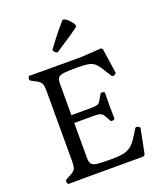

<svg xmlns="http://www.w3.org/2000/svg" viewBox="-181 -1152 1087 1273"><g transform="rotate(-20 362.5 -516.0)"><path d="M181 1Q166 1 147.5 1.5Q129 2 81 2Q74 2 71 -12Q68 -26 75 -30Q102 -44 117.5 -53Q133 -62 140.5 -71Q148 -80 150.5 -95Q153 -110 153 -137V-623Q153 -650 150.5 -664.5Q148 -679 140.5 -688Q133 -697 117.5 -706Q102 -715 75 -729Q68 -733 71 -747Q74 -761 81 -761Q129 -761 147.5 -760.5Q166 -760 181 -760H448L588 -769L599 -760L624 -590Q627 -583 620 -577Q613 -571 603.5 -570Q594 -569 591 -576Q566 -617 549.5 -642.5Q533 -668 515.5 -681.5Q498 -695 471 -699.5Q444 -704 398 -704Q335 -704 304 -700.5Q273 -697 263 -683.5Q253 -670 253 -640V-420H387Q420 -420 434 -424Q448 -428 457.5 -443Q467 -458 484 -489Q487 -494 500 -492Q513 -490 513 -483Q513 -441 512.5 -424.5Q512 -408 512 -393Q512 -377 512.5 -360.5Q513 -344 513 -302Q513 -295 500 -293Q487 -291 484 -296Q467 -328 457.5 -342.5Q448 -357 434 -361Q420 -365 387 -365H253V-119Q253 -90 263 -76Q273 -62 304 -58.5Q335 -55 398 -55Q451 -55 483.5 -61Q516 -67 537.5 -82.5Q559 -98 577.5 -125Q596 -152 621 -193Q624 -200 633.5 -199Q643 -198 650 -192Q657 -186 654 -179L620 -9L608 1ZM312 -844Q308 -841 299.5 -846.5Q291 -852 286 -860.5Q281 -869 285 -873Q334 -939 369 -981.5Q404 -1024 414 -1034Q426 -1036 443.5 -1022Q461 -1008 473.5 -990.5Q486 -973 484 -962Q474 -952 428 -921Q382 -890 312 -844Z"/></g></svg>

Font: Anvers
Style: Regular
Weight: 400
Designer: Ishtar van Looy
Version: Version 1.000